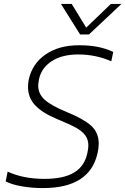

<svg xmlns="http://www.w3.org/2000/svg" viewBox="-20 -945 640 980"><path d="M291 -925H346L420 -804L546 -925H600L434 -769H389ZM9 -19 19 -69Q99 -32 207 -32Q305 -32 358.5 -64.5Q412 -97 426 -164Q431 -187 431 -202Q431 -233 415 -254.5Q399 -276 367 -293.5Q335 -311 272 -337Q197 -368 160 -407Q123 -446 123 -501Q123 -521 127 -540Q145 -620 212.5 -667Q280 -714 384 -714Q436 -714 477.5 -706Q519 -698 558 -680L548 -632Q470 -667 379 -667Q296 -667 243.5 -632.5Q191 -598 179 -540Q175 -518 175 -508Q175 -466 208 -436Q241 -406 321 -373Q405 -339 444.5 -304Q484 -269 484 -211Q484 -190 478 -164Q439 15 199 15Q143 15 91.5 6Q40 -3 9 -19Z"/></svg>

Font: Prompt ExtraLight
Style: Italic
Weight: 275
Italic angle: -12°
Designer: Katatrad Team
Foundry: CadsonDemak
Version: Version 1.000